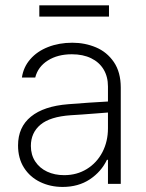

<svg xmlns="http://www.w3.org/2000/svg" viewBox="-20 -701 558 732"><path d="M240.2 -303.7Q276.4 -306.6 319.3 -309.6Q362.3 -312.5 391.6 -314V-371.1Q391.6 -408.7 375 -436.3Q358.4 -463.9 327.4 -479Q296.4 -494.1 253.9 -494.1Q199.7 -494.1 162.1 -470.2Q124.5 -446.3 114.3 -405.3H63.5Q69.3 -445.3 95.5 -475.3Q121.6 -505.4 163.3 -521.7Q205.1 -538.1 255.9 -538.1Q303.7 -538.1 345.7 -520.5Q387.7 -502.9 414.1 -464.4Q440.4 -425.8 440.4 -367.2V0H391.6V-91.8H387.7Q366.2 -46.4 322.5 -17.3Q278.8 11.7 218.8 11.7Q171.9 11.7 133.1 -7.1Q94.2 -25.9 71.5 -61.5Q48.8 -97.2 48.8 -146.5Q48.8 -216.3 97.9 -256.3Q147 -296.4 240.2 -303.7ZM224.6 -33.2Q272.9 -33.2 311 -56.6Q349.1 -80.1 370.4 -120.8Q391.6 -161.6 391.6 -211.9V-272L359.4 -269.5Q279.8 -263.2 250 -261.7Q170.9 -256.3 134.3 -225.6Q97.7 -194.8 97.7 -144.5Q97.7 -110.8 114.3 -85.4Q130.9 -60.1 159.7 -46.6Q188.5 -33.2 224.6 -33.2ZM395.5 -637.7H129.9V-680.7H395.5Z"/></svg>

Font: Pretendard JP ExtraLight
Style: Regular
Weight: 200
Designer: Base glyphs from Inter by Rasmus Andersson; Hangeul glyphs from Noto Sans CJK(Source Han Sans) by Jang Soo-young and Kan
Foundry: Kil Hyung-jin
Version: Version 1.309